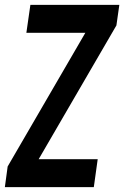

<svg xmlns="http://www.w3.org/2000/svg" viewBox="-25 -770 511 790"><path d="M-5 0 6.5 -85 354 -683 378 -635H83.5L100 -750H466L454 -665.5L106.5 -67.5L82.5 -115H377L361 0Z"/></svg>

Font: Mohave SemiBold
Style: Italic
Weight: 600
Italic angle: -8°
Designer: Gumpita Rahayu
Foundry: Tokotype
Version: Version 2.003